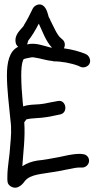

<svg xmlns="http://www.w3.org/2000/svg" viewBox="-20 -860 450 886"><path d="M12 -513C12 -446 22 -372 28 -308C34 -265 31 -229 27 -187V-186C25 -142 14 -90 14 -45C14 -26 12 -12 28 -1C64 23 92 -21 95 -25C121 -57 178 -57 224 -66L260 -72H261C272 -75 286 -77 300 -80C318 -84 334 -87 349 -87H356C374 -85 391 -100 391 -118C391 -134 380 -148 360 -149L351 -150H350C311 -150 278 -140 252 -135C220 -129 184 -122 152 -119C127 -115 104 -107 83 -93C87 -156 97 -224 92 -296C94 -299 98 -302 100 -308C107 -311 116 -312 124 -313C161 -316 183 -316 224 -325L258 -332C296 -340 285 -401 248 -394L215 -388C193 -383 176 -380 163 -379C137 -377 113 -378 87 -369L85 -387C81 -427 78 -475 78 -513C78 -536 80 -562 84 -575L85 -576V-577C85 -578 87 -584 89 -587C96 -589 100 -591 108 -592L123 -595C127 -596 131 -596 137 -595C167 -591 192 -581 225 -578V-577H226C264 -577 308 -569 342 -556C345 -555 358 -545 375 -551C407 -563 398 -600 377 -610C349 -622 313 -632 275 -637C281 -649 282 -666 268 -678L259 -686C253 -690 242 -707 236 -719L223 -745C219 -754 214 -762 212 -767V-768C209 -775 206 -780 205 -781C200 -797 194 -833 168 -839C153 -842 137 -832 131 -820C117 -791 106 -769 91 -745V-744C84 -730 58 -713 52 -684V-683C50 -671 51 -654 64 -644C22 -625 12 -569 12 -513ZM105 -655C107 -662 109 -668 110 -671V-672C127 -693 146 -725 159 -751C175 -718 191 -670 220 -640C217 -640 214 -641 212 -641C183 -648 143 -665 105 -655Z"/></svg>

Font: Stray Cat
Style: ExBdCn
Weight: 800
Version: Version 1.0